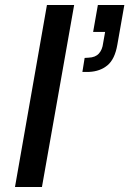

<svg xmlns="http://www.w3.org/2000/svg" viewBox="-20 -749 518 769"><path d="M40 0 168 -729H277L148 0ZM310 -461 319 -517 335 -518Q362 -519 376 -534.5Q390 -550 393 -576L401 -621H353L372 -729H478L450 -570Q440 -512 410.5 -487.5Q381 -463 337 -461Z"/></svg>

Font: Hubot Sans Medium
Style: Italic
Weight: 500
Italic angle: -10°
Designer: Deni Anggara
Foundry: GitHub
Version: Version 1.001; ttfautohint (v1.8.4.7-5d5b);gftools[0.9.31]